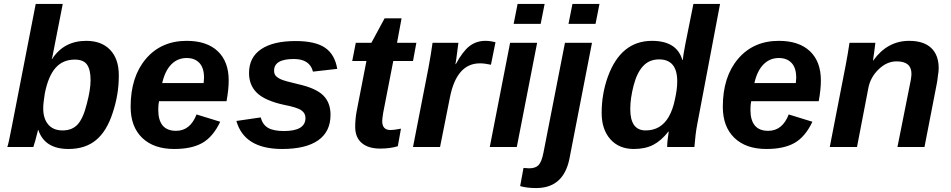

<svg xmlns="http://www.w3.org/2000/svg" viewBox="-20 -745 4819 973"><path d="M417 -538Q495 -538 538.5 -492Q582 -446 582 -365V-358Q582 -266 551 -173Q521 -80 466.5 -35Q412 10 327 10Q206 10 174 -87H173L159 -33L149 0H17Q23 -14 41 -109L161 -725H298L257 -516Q244 -446 242 -446H244Q304 -538 417 -538ZM359 -443Q298 -443 261 -400.5Q224 -358 207 -271Q199 -221 199 -196Q199 -144 224.5 -114Q250 -84 297 -84Q346 -84 374 -115Q402 -146 420 -219Q439 -291 439 -339Q439 -392 421 -417.5Q403 -443 359 -443Z M1128 -232H786Q782 -216 782 -189Q782 -82 872 -82Q944 -82 976 -165L1096 -128Q1060 -52 1006 -21Q952 10 863 10Q759 10 700.5 -46.5Q642 -103 642 -204Q642 -356 719.5 -447Q797 -538 926 -538Q1028 -538 1083.5 -485.5Q1139 -433 1139 -337Q1139 -292 1128 -232ZM802 -324H1012L1014 -351Q1014 -401 990.5 -426Q967 -451 926 -451Q880 -451 848 -418.5Q816 -386 802 -324Z M1655 -163Q1655 -78 1592.5 -34Q1530 10 1410 10Q1218 10 1178 -132L1301 -150Q1311 -113 1338.5 -97Q1366 -81 1419 -81Q1528 -81 1528 -147Q1528 -172 1507 -186Q1486 -201 1418 -214Q1323 -235 1282.5 -274Q1242 -313 1242 -375Q1242 -454 1303 -495.5Q1364 -537 1478 -537Q1578 -537 1627.5 -503Q1677 -469 1689 -396L1566 -382Q1550 -446 1469 -446Q1369 -446 1369 -387Q1369 -370 1378 -360Q1389 -349 1406 -342Q1424 -334 1493 -318Q1581 -298 1618 -261.5Q1655 -225 1655 -163Z M1907 8Q1846 8 1813 -20.5Q1780 -49 1780 -102Q1780 -140 1787 -179L1837 -436H1765L1783 -528H1862L1929 -652H2015L1992 -528H2090L2073 -436H1973L1922 -174Q1917 -144 1917 -131Q1917 -86 1959 -86Q1977 -86 2012 -93L1996 -4Q1957 8 1907 8Z M2491 -531 2468 -417Q2436 -424 2412 -424Q2294 -424 2260 -251L2210 0H2073L2152 -405Q2165 -476 2172 -528H2303L2292 -444L2288 -420H2290Q2325 -485 2359.5 -511.5Q2394 -538 2440 -538Q2464 -538 2491 -531Z M2720 -624H2583L2603 -725H2740ZM2599 0H2462L2565 -528H2702Z M2998 -624H2861L2881 -725H3018ZM2697 208Q2649 208 2616 198L2633 106L2661 108Q2694 108 2709.5 91.5Q2725 75 2734 29L2843 -528H2980L2865 63Q2834 208 2697 208Z M3369 -78H3367Q3331 -32 3290.5 -11Q3250 10 3192 10Q3117 10 3073 -39.5Q3029 -89 3029 -173Q3029 -268 3060 -355Q3126 -538 3284 -538Q3410 -538 3438 -441H3440Q3442 -463 3453 -521L3494 -725H3629L3513 -113Q3504 -66 3499 0H3361Q3361 -28 3369 -78ZM3252 -84Q3329 -84 3369 -153Q3390 -190 3400 -240Q3412 -292 3412 -333Q3412 -444 3320 -444Q3270 -444 3239 -410Q3208 -377 3191 -312Q3174 -246 3174 -192Q3174 -84 3252 -84Z M4129 -232H3787Q3783 -216 3783 -189Q3783 -82 3873 -82Q3945 -82 3977 -165L4097 -128Q4061 -52 4007 -21Q3953 10 3864 10Q3760 10 3701.5 -46.5Q3643 -103 3643 -204Q3643 -356 3720.5 -447Q3798 -538 3927 -538Q4029 -538 4084.5 -485.5Q4140 -433 4140 -337Q4140 -292 4129 -232ZM3803 -324H4013L4015 -351Q4015 -401 3991.5 -426Q3968 -451 3927 -451Q3881 -451 3849 -418.5Q3817 -386 3803 -324Z M4665 0H4528L4586 -291Q4599 -349 4599 -371Q4599 -434 4524 -434Q4474 -434 4433 -394Q4390 -353 4380 -296L4323 0H4185L4266 -416Q4276 -468 4285 -528H4416Q4416 -527 4415.5 -522.5Q4415 -518 4413.5 -507.5Q4412 -497 4411 -487L4404 -438H4405Q4477 -538 4587 -538Q4661 -538 4699 -502Q4737 -466 4737 -399Q4737 -384 4733 -360Q4730 -332 4727 -319Z"/></svg>

Font: Libra Sans
Style: Bold Italic
Weight: 700
Italic angle: -12°
Foundry: Context Ltd
Version: Version 1.002